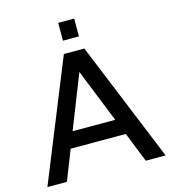

<svg xmlns="http://www.w3.org/2000/svg" viewBox="-129 -1009 1001 1114"><g transform="rotate(-15 371.5 -452.0)"><path d="M369 -597 498 -275H242ZM608 0H727L432 -721H309L17 0H134L205 -180H536ZM420 -797V-904H324V-797Z"/></g></svg>

Font: Perun Medium
Style: Regular
Weight: 500
Foundry: Copyright (c) Stefan Peev, Context Ltd, 2016
Version: Version 1.089